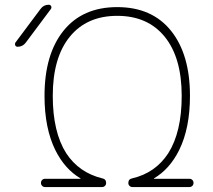

<svg xmlns="http://www.w3.org/2000/svg" viewBox="-20 -794 880 794"><path d="M86.9 -618.2Q74.2 -600.6 52.7 -600.6Q45.9 -600.6 43 -606.4Q42 -609.4 42 -611.3Q42 -615.2 43.9 -618.2L147.5 -756.8Q160.2 -774.4 181.6 -774.4Q188.5 -774.4 191.4 -768.6Q194.3 -762.7 190.4 -756.8ZM164.1 -397.5Q164.1 -569.3 242.7 -667Q321.3 -764.6 464.8 -764.6Q608.4 -764.6 687 -667Q765.6 -569.3 765.6 -397.5Q765.6 -263.7 720.7 -172.9Q681.6 -94.7 617.2 -56.6Q616.2 -56.6 616.7 -55.7Q617.2 -54.7 617.2 -54.7H763.7Q770.5 -54.7 775.4 -49.8Q780.3 -44.9 780.3 -37.6Q780.3 -30.3 775.4 -25.4Q770.5 -20.5 763.7 -20.5H527.3Q520.5 -20.5 515.6 -25.4Q510.7 -30.3 510.7 -37.1Q510.7 -53.7 527.3 -56.6Q623 -79.1 675.8 -160.2Q731.4 -248 731.4 -397.5Q731.4 -555.7 661.1 -642.1Q590.8 -728.5 464.8 -728.5Q338.9 -728.5 268.6 -642.1Q198.2 -555.7 198.2 -397.5Q198.2 -248 253.9 -160.2Q306.6 -80.1 402.3 -56.6Q418.9 -53.7 418.9 -37.1Q418.9 -30.3 414.1 -25.4Q409.2 -20.5 402.3 -20.5H166Q159.2 -20.5 154.3 -25.4Q149.4 -30.3 149.4 -37.6Q149.4 -44.9 154.3 -49.8Q159.2 -54.7 166 -54.7H312.5Q312.5 -54.7 313 -55.7Q313.5 -56.6 312.5 -56.6Q248 -94.7 209 -172.9Q164.1 -263.7 164.1 -397.5Z"/></svg>

Font: Gen Jyuu Gothic ExtraLight
Style: Regular
Weight: 100
Designer: [Source Han Sans]
Ryoko NISHIZUKA  (kana & ideographs); Paul D. Hunt (Latin, Greek & Cyrillic); Wenlong ZHANG  (bopomofo
Version: Version 1.002.20150607